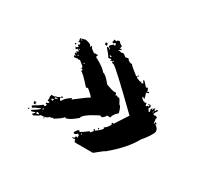

<svg xmlns="http://www.w3.org/2000/svg" viewBox="-78 -450 623 572"><g transform="rotate(30 233.5 -164.0)"><path d="M192.4 -273.4V-277.3H186.5Q187 -273.4 192.4 -273.4ZM86.9 -17.6Q90.8 -17.6 90.8 -21.5Q88.9 -21.5 85 -23.4L81.1 -17.6ZM231.4 -29.3V-33.2H229.5V-29.3ZM92.8 -37.1Q96.7 -37.1 96.7 -41H92.8ZM106.4 -74.2Q106.4 -76.2 108.4 -80.1Q100.6 -80.1 100.6 -76.2L104.5 -74.2ZM108.4 -82Q113.3 -85.9 116.2 -85.9V-87.9H108.4ZM383.8 -193.4V-197.3H381.8V-193.4ZM133.8 -216.8V-218.8H129.9V-216.8ZM106.4 -228.5V-230.5H102.5V-228.5ZM100.6 -246.1V-248H96.7V-246.1ZM92.8 -273.4V-275.4H88.9V-273.4ZM165 -296.9H161.1Q157.2 -296.9 157.2 -300.8V-304.7H163.1ZM110.4 -15.6H108.4V-19.5H110.4ZM57.6 -17.6H53.7Q54.2 -21.5 57.6 -21.5ZM67.4 -39.1H61.5L59.6 -46.9H67.4Q67.4 -44.9 65.4 -44.9L67.4 -41ZM268.6 -68.4Q264.6 -68.4 264.6 -72.3H268.6ZM127.9 -95.7H122.1Q122.6 -99.6 126 -99.6H127.9ZM364.7 -199.2 370.1 -189.5H374L372.1 -197.3Q374 -201.2 374 -203.1H376V-199.2H377.9Q377.9 -207 383.8 -207V-205.1L381.8 -201.2H387.7Q387.7 -207 391.6 -207L393.6 -203.1Q391.1 -203.1 385.7 -189.5Q391.6 -189.5 391.6 -187.5L395.5 -189.5L401.4 -185.5L399.4 -181.6L401.4 -166H403.3V-171.9Q409.2 -171.9 409.2 -168Q407.2 -168 407.2 -166Q418.9 -159.2 418.9 -148.4Q416.5 -134.8 391.6 -105.5Q371.1 -66.9 319.3 -23.4Q316.4 -23.4 288.1 0H227.5Q223.1 0 221.7 -9.8L217.8 -7.8H211.9V-9.8Q219.7 -9.8 219.7 -17.6H221.7L225.6 -15.6V-25.4Q223.6 -25.4 219.7 -27.3Q219.7 -24.4 213.9 -21.5Q208 -21.5 208 -25.4Q214.8 -37.1 217.8 -37.1H221.7V-33.2Q235.8 -41.5 247.1 -50.8L251 -48.8L258.8 -58.6Q254.9 -58.6 254.9 -62.5L258.8 -64.5V-60.5H260.7Q280.3 -74.2 280.3 -80.1Q278.3 -80.1 278.3 -82Q287.1 -86.4 293.9 -99.6V-101.6L292 -105.5L295.9 -107.4Q295.9 -105.5 297.9 -105.5L327.1 -150.4Q215.3 -259.8 208.7 -259.8Q202.1 -259.8 202.1 -265.6H206.1V-267.6H204.1Q197.8 -263.7 194.3 -263.7L196.3 -267.6V-269.5L186.5 -267.6Q181.6 -276.9 167 -293V-294.9H174.8V-291H176.8V-294.9Q172.9 -296.9 170.9 -296.9V-300.8Q170.9 -302.7 180.7 -310.5L184.6 -308.6Q184.6 -310.5 186.5 -310.5Q184.6 -314.5 184.6 -316.4Q178.7 -316.4 178.7 -312.5Q174.8 -314.5 172.9 -314.5Q174.8 -317.9 174.8 -324.2Q178.7 -324.2 182.6 -322.3Q182.6 -328.1 192.4 -328.1Q192.4 -323.7 204.1 -318.4L202.1 -308.6L206.1 -310.5H208V-306.6Q202.1 -306.6 202.1 -300.8Q204.1 -300.8 204.1 -302.7L213.9 -300.8L217.8 -302.7Q219.7 -302.7 229.5 -294.9L239.3 -296.9Q244.6 -287.1 256.8 -287.1Q258.8 -282.7 286.1 -261.7Q286.1 -263.7 288.1 -263.7Q288.6 -257.3 305.7 -253.9Q305.7 -255.9 307.6 -255.9Q307.6 -252 309.6 -252Q313.5 -253.9 315.4 -253.9L309.6 -261.7Q311.5 -261.7 311.5 -263.7Q314 -263.7 327.1 -248H329.1L333 -250Q336.9 -243.7 336.9 -238.3L340.8 -240.2H342.8V-236.3L335 -234.4Q338.9 -227.5 340.8 -214.8L335 -218.8H333V-216.8Q338.4 -207 350.6 -207Q350.6 -209 352.5 -209Q352.5 -199.2 356.4 -199.2Q356.9 -203.1 362.3 -203.1L364.3 -199.7Q363.8 -201.7 362.3 -205.1Q364.3 -205.1 364.3 -207H358.4V-209H366.2L368.2 -205.1Q368.2 -199.2 364.7 -199.2ZM83 -253.9H79.1V-257.8H83ZM292 -263.7H288.1Q288.6 -267.6 292 -267.6ZM79.1 -7.8Q73.2 -7.8 73.2 -11.7Q76.2 -11.7 79.1 -17.6V-19.5Q71.3 -15.6 65.4 -15.6V-19.5Q87.9 -32.7 88.9 -37.1H86.9Q71.3 -31.2 63.5 -25.4L59.6 -31.2Q81.1 -43.5 88.9 -50.8L92.8 -48.8Q96.7 -48.8 96.7 -52.7V-56.6H92.8V-60.5Q100.6 -60.5 100.6 -66.4Q96.2 -66.4 92.8 -68.4Q94.7 -70.8 94.7 -78.1H92.8L94.7 -87.9H104.5L110.4 -91.8V-89.8L122.1 -95.7Q122.6 -85.9 127.9 -85.9Q132.8 -97.7 151.4 -109.4H153.3V-105.5Q195.8 -138.7 200.2 -138.7Q200.2 -142.6 178.7 -160.2Q174.8 -158.2 172.9 -158.2Q141.6 -193.4 135.7 -193.4L137.7 -197.3V-199.2Q135.7 -199.2 131.8 -201.2L133.8 -205.1Q133.8 -206.5 116.2 -220.7L112.3 -218.8Q110.4 -218.8 110.4 -220.7Q100.6 -218.8 98.6 -218.8Q94.7 -218.8 94.7 -224.6H98.6V-226.6Q92.8 -226.6 92.8 -232.4H98.6V-234.4H94.7V-238.3Q100.6 -238.3 100.6 -242.2Q97.7 -242.2 92.8 -246.1Q92.8 -242.2 88.9 -242.2L85 -248Q92.8 -248 92.8 -253.9Q88.9 -253.9 88.9 -257.8Q92.8 -257.8 92.8 -261.7Q92.8 -265.6 88.9 -265.6L85 -263.7Q85 -267.6 86.9 -267.6L85 -271.5V-277.3Q88.4 -277.3 100.6 -281.2Q122.1 -278.3 122.1 -269.5H124V-273.4H127.9Q127.9 -267.6 141.6 -259.8V-257.8L145.5 -259.8H155.3V-257.8Q153.3 -253.9 153.3 -252Q186.5 -234.9 194.3 -222.7Q203.1 -222.7 223.6 -197.3Q246.1 -189.5 249 -189.5H258.8L260.7 -181.6L264.6 -183.6Q268.6 -183.1 268.6 -179.7L272.5 -181.6Q275.9 -181.6 284.2 -164.1Q290.5 -163.6 295.9 -140.6Q281.7 -128.4 280.3 -117.2H268.6Q268.6 -112.8 258.8 -105.5Q254.4 -105.5 251 -107.4Q202.1 -82.5 202.1 -70.3Q176.8 -48.8 165 -48.8Q165 -50.8 163.1 -50.8Q161.1 -45.4 135.7 -29.3Q133.8 -29.3 133.8 -31.2Q127.9 -29.3 127.9 -27.3L124 -29.3Q117.7 -19.5 96.7 -19.5Q96.7 -17.1 79.1 -7.8Z"/></g></svg>

Font: Mister Brush
Style: Regular
Weight: 400
Designer: GGBotNet
Foundry: GGBotNet
Version: 1.00